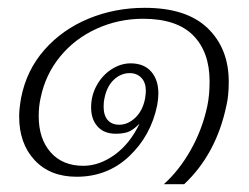

<svg xmlns="http://www.w3.org/2000/svg" viewBox="-20 -442 638 491"><path d="M510 -170Q516 -198 516 -234Q516 -309 474 -351.5Q432 -394 346 -394Q283 -394 227 -368.5Q171 -343 133.5 -297Q96 -251 84 -192Q79 -171 79 -145Q79 -87 109.5 -52.5Q140 -18 193 -18Q234 -18 273 -46Q312 -74 337 -126Q319 -108 306 -104Q293 -100 276 -100Q246 -100 229.5 -118.5Q213 -137 213 -167Q213 -198 227.5 -224Q242 -250 265.5 -265Q289 -280 314 -280Q348 -280 366.5 -259Q385 -238 385 -203Q385 -190 382 -173Q366 -95 310.5 -42.5Q255 10 176 10Q108 10 68.5 -32.5Q29 -75 29 -144Q29 -164 34 -192Q48 -263 94 -315Q140 -367 207 -394.5Q274 -422 350 -422Q457 -422 511 -370Q565 -318 565 -233Q565 -197 559 -172Q533 -48 451 29H399Q438 -6 467.5 -58Q497 -110 510 -170ZM351 -190Q353 -204 353 -209Q353 -231 341.5 -243Q330 -255 312 -255Q289 -255 271 -238Q253 -221 247 -190Q245 -182 245 -169Q245 -147 255.5 -135Q266 -123 285 -123Q307 -123 326 -141Q345 -159 351 -190Z"/></svg>

Font: Taviraj ExtraLight
Style: Italic
Weight: 275
Italic angle: -12°
Designer: Katatrad Team
Foundry: CadsonDemak
Version: Version 1.001